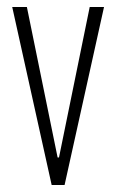

<svg xmlns="http://www.w3.org/2000/svg" viewBox="-20 -530 333 550"><path d="M128 0 15 -510H57L145 -79H149L237 -510H278L165 0Z"/></svg>

Font: Saira UltraCondensed ExtraLight
Style: Regular
Weight: 250
Width: 1
Designer: Hector Gatti with collaboration of the Omnibus-Type team
Foundry: Omnibus-Type
Version: Version 1.101